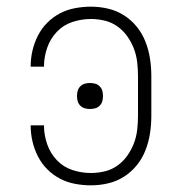

<svg xmlns="http://www.w3.org/2000/svg" viewBox="-20 -548 540 576"><path d="M253 8Q229 8 205 3.5Q181 -1 160 -12Q139 -23 122 -40Q105 -57 94 -78.5Q83 -100 77.5 -123.5Q72 -147 72 -171V-172H112V-171Q112 -143 121.5 -115.5Q131 -88 150.5 -67.5Q170 -47 197 -38Q224 -29 253 -29Q274 -29 294.5 -34Q315 -39 332 -51Q349 -63 361.5 -80.5Q374 -98 381.5 -117.5Q389 -137 391.5 -158Q394 -179 394 -200V-320Q394 -341 391.5 -362Q389 -383 381.5 -402.5Q374 -422 361.5 -439.5Q349 -457 332 -469Q315 -481 294.5 -486Q274 -491 253 -491Q224 -491 197 -482Q170 -473 150.5 -452.5Q131 -432 121.5 -404.5Q112 -377 112 -349V-348H72V-349Q72 -373 77.5 -396.5Q83 -420 94 -441.5Q105 -463 122 -480Q139 -497 160 -508Q181 -519 205 -523.5Q229 -528 253 -528Q279 -528 304.5 -522Q330 -516 352 -502Q374 -488 390.5 -467.5Q407 -447 416.5 -422.5Q426 -398 430 -372Q434 -346 434 -320V-200Q434 -174 430 -148Q426 -122 416.5 -97.5Q407 -73 390.5 -52.5Q374 -32 352 -18Q330 -4 304.5 2Q279 8 253 8ZM250 -221Q242 -221 234.5 -223Q227 -225 221 -231Q215 -237 213 -244.5Q211 -252 211 -260Q211 -268 213 -275.5Q215 -283 221 -289Q227 -295 234.5 -297Q242 -299 250 -299Q258 -299 265.5 -297Q273 -295 279 -289Q285 -283 287 -275.5Q289 -268 289 -260Q289 -252 287 -244.5Q285 -237 279 -231Q273 -225 265.5 -223Q258 -221 250 -221Z"/></svg>

Font: Iosevka Curly Slab Extralight
Style: Regular
Weight: 200
Monospace: yes
Designer: Belleve Invis
Foundry: Belleve Invis
Version: Version 22.1.2; ttfautohint (v1.8.4)